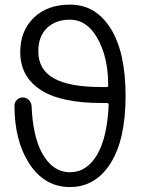

<svg xmlns="http://www.w3.org/2000/svg" viewBox="-20 -792 595 810"><path d="M408.2 -357.4Q235.4 -357.4 150.4 -413.6Q65.4 -469.7 65.4 -572.3Q65.4 -662.1 122.6 -717.3Q179.7 -772.5 275.4 -772.5Q383.8 -772.5 446.8 -671.9Q509.8 -571.3 509.8 -387.2Q509.8 -203.1 446.3 -103Q382.8 -2.9 275.4 -2.9Q168 -2.9 103.5 -101.6Q41 -198.2 41 -346.7Q41 -360.4 50.8 -370.1Q61.5 -380.9 76.2 -380.9Q90.8 -380.9 101.6 -370.1Q112.3 -359.4 113.3 -344.7Q118.2 -218.8 157.2 -146.5Q202.1 -65.4 275.4 -65.4Q346.7 -65.4 390.6 -140.6Q432.6 -214.8 438.5 -349.6Q438.5 -357.4 431.6 -357.4ZM429.7 -424.8Q436.5 -424.8 436.5 -431.6Q436.5 -553.7 388.7 -634.8Q344.7 -709 275.4 -709Q214.8 -709 178.2 -673.8Q141.6 -638.7 141.6 -575.2Q141.6 -499 206.5 -461.9Q271.5 -424.8 408.2 -424.8Z"/></svg>

Font: Gen Jyuu Gothic P Normal
Style: Regular
Weight: 300
Designer: [Source Han Sans]
Ryoko NISHIZUKA  (kana & ideographs); Paul D. Hunt (Latin, Greek & Cyrillic); Wenlong ZHANG  (bopomofo
Version: Version 1.002.20150607